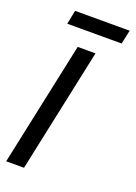

<svg xmlns="http://www.w3.org/2000/svg" viewBox="-132 -725 553 780"><g transform="rotate(20 144.0 -335.0)"><path d="M276 -610 289 -670H53L41 -610ZM76 0 190 -536H113L-1 0Z"/></g></svg>

Font: Noto Sans Display Condensed
Style: Italic
Weight: 400
Width: 3
Designer: Monotype Design team
Foundry: Monotype Imaging Inc.
Version: 1.000